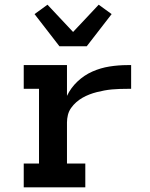

<svg xmlns="http://www.w3.org/2000/svg" viewBox="-20 -797 640 817"><path d="M81 0V-101H146V-419H81V-520H265V-389Q281 -423 309.5 -450Q338 -477 373 -492.5Q408 -508 446 -514Q484 -520 522 -520H538V-419H522Q506 -419 489.5 -418.5Q473 -418 456.5 -416.5Q440 -415 424 -412Q408 -409 392 -405Q376 -401 360.5 -395Q345 -389 331 -381Q317 -373 304.5 -362Q292 -351 282.5 -337.5Q273 -324 269 -308Q265 -292 265 -276V-101H343V0ZM233 -600 127 -737 182 -777 291 -661 400 -777 455 -737 349 -600Z"/></svg>

Font: R Plex Mono
Style: Bold
Weight: 700
Monospace: yes
Designer: Belleve Invis
Foundry: Belleve Invis
Version: Version 31.8.0